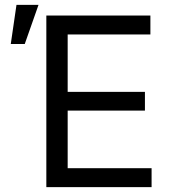

<svg xmlns="http://www.w3.org/2000/svg" viewBox="-20 -771 700 791"><path d="M170.9 -707H599.6V-628.9H258.8V-392.6H577.1V-315.4H258.8V-78.1H604.5V0H170.9ZM47.9 -751H138.7L82 -589.8H24.4Z"/></svg>

Font: Pretendard GOV
Style: Regular
Weight: 400
Designer: Base glyphs from Inter by Rasmus Andersson; Hangeul glyphs from Noto Sans CJK(Source Han Sans) by Jang Soo-young and Kan
Foundry: Kil Hyung-jin
Version: Version 1.309